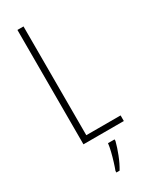

<svg xmlns="http://www.w3.org/2000/svg" viewBox="-238 -765 823 1038"><g transform="rotate(-30 173.5 -246.5)"><path d="M77 0V-714H115V-35H329V0ZM236 71Q227 106 211 147Q195 188 175 221H155V211Q162 193 170.5 165.5Q179 138 186 109.5Q193 81 195 61H236Z"/></g></svg>

Font: Noto Sans Tamil ExtraCondensed ExtraLight
Style: Regular
Weight: 200
Width: 2
Designer: Jelle Bosma - Monotype Design Team
Foundry: Monotype Imaging Inc.
Version: Version 2.004; ttfautohint (v1.8.4.7-5d5b)